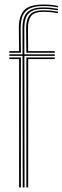

<svg xmlns="http://www.w3.org/2000/svg" viewBox="-20 -825 275 845"><path d="M80 0 79.2 -579H21V-586H79.2L79 -701Q78.8 -749.5 100 -770.9Q121.2 -792.2 171 -792.2Q188 -792.2 202.5 -790.8Q217 -789.2 235 -786.2V-779.8Q216 -782.8 201.6 -784.2Q187.2 -785.8 171 -785.8Q125.8 -785.8 106.2 -766Q86.8 -746.2 87 -701L87.2 -586H221V-579H87.2L88 0ZM64 0V-565H21V-572H72V0ZM96 0V-572H221V-565H104V0ZM21 -593V-600H64L63 -701Q62.5 -752.2 85.2 -778.6Q108 -805 171 -805Q189.8 -805 204.5 -803.6Q219.2 -802.2 235 -799V-792.5Q218.2 -795.8 203.5 -797.1Q188.8 -798.5 171 -798.5Q116.5 -798.5 93.5 -775.6Q70.5 -752.8 71 -701L72 -593ZM96 -593 95 -701Q94.8 -739.8 110.9 -759.6Q127 -779.5 171 -779.5Q184.8 -779.5 199.8 -778.4Q214.8 -777.2 235 -773.5V-767Q214.8 -770.5 199.9 -771.8Q185 -773 171 -773Q130.2 -773 116.5 -754Q102.8 -735 103 -701L104 -600H221V-593Z"/></svg>

Font: Big Shoulders Inline Text Thin
Style: Regular
Weight: 100
Designer: Patric King
Foundry: XO Type Co
Version: Version 2.002